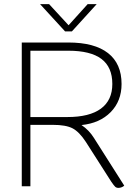

<svg xmlns="http://www.w3.org/2000/svg" viewBox="-20 -907 669 935"><path d="M585 -3Q580 2 572 5Q564 8 557 8Q547 8 541 2.5Q535 -3 522 -22L398 -216Q366 -265 333.5 -282Q301 -299 237 -299H128V0H86V-700H313Q440 -700 506 -648.5Q572 -597 572 -498Q572 -415 519 -361Q466 -307 377 -298Q414 -273 437 -236ZM308 -337Q416 -337 471.5 -378Q527 -419 527 -498Q527 -580 474 -620Q421 -660 313 -660H128V-337ZM175 -887H219L314 -784L407 -887H451L330 -754H297Z"/></svg>

Font: Krub ExtraLight
Style: Regular
Weight: 275
Designer: Ekaluck Peanpanawate
Foundry: Cadson Demak Co.,Ltd.
Version: Version 1.000; ttfautohint (v1.6)